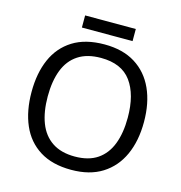

<svg xmlns="http://www.w3.org/2000/svg" viewBox="-123 -966 1027 1087"><g transform="rotate(15 390.5 -422.5)"><path d="M391 10Q280 10 206.5 -36Q133 -82 97 -165Q61 -248 61 -359Q61 -469 97 -551Q133 -633 206.5 -679Q280 -725 392 -725Q499 -725 572 -679.5Q645 -634 682.5 -551.5Q720 -469 720 -358Q720 -247 682.5 -164.5Q645 -82 572 -36Q499 10 391 10ZM391 -68Q472 -68 523.5 -103Q575 -138 600 -203Q625 -268 625 -358Q625 -493 569 -569.5Q513 -646 392 -646Q311 -646 258.5 -611.5Q206 -577 181 -512.5Q156 -448 156 -358Q156 -268 181 -203Q206 -138 258.5 -103Q311 -68 391 -68ZM539 -855V-784H242V-855Z"/></g></svg>

Font: Noto Sans Symbols
Style: Regular
Weight: 400
Designer: Monotype Design Team
Foundry: Monotype Imaging Inc.
Version: Version 2.002